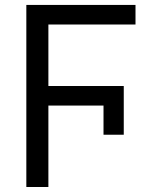

<svg xmlns="http://www.w3.org/2000/svg" viewBox="-20 -747 671 767"><path d="M474.4 -403.4V-208.8H393.5V-325.3H173.3V0H85.2V-727.3H521.3V-649.1H173.3V-403.4Z"/></svg>

Font: Inter Alia
Style: Regular
Weight: 400
Designer: Rasmus Andersson (Latin, Greek, Cyrillic etc.) and Evan from Shavian.info (Shavian, old style figures)
Foundry: Shavian.info
Version: Version 0.001;git-37ab20767